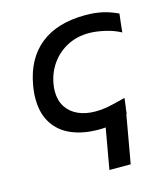

<svg xmlns="http://www.w3.org/2000/svg" viewBox="-114 -645 827 945"><g transform="rotate(-15 300.0 -172.5)"><path d="M401 -465.5Q342 -465.5 293.2 -440.5Q244.5 -415.5 212.2 -371Q180 -326.5 170 -269.5Q166.5 -250.5 166.5 -231Q166.5 -184.5 188 -151.5Q209.5 -118.5 247.5 -101.5Q285.5 -84.5 334.5 -84.5Q368.5 -84.5 400.5 -90.8Q432.5 -97 475.5 -108.5L489.5 -112L484 -67.5L482.5 -59.5Q479.5 -38.5 479.5 -33L477.5 -32L434.5 211.5H326L362.5 4.5Q347 6 327.5 6Q248.5 6 189.5 -19Q130.5 -44 97.8 -94.8Q65 -145.5 65 -221Q65 -254.5 71.5 -290Q94.5 -420 180 -487.8Q265.5 -555.5 408.5 -555.5Q455 -555.5 493.2 -547.2Q531.5 -539 573 -519.5Q571 -506 567 -469Q564.5 -441 562.5 -426Q528 -445 483.2 -455.2Q438.5 -465.5 401 -465.5Z"/></g></svg>

Font: JuliaMono
Style: Italic
Weight: 400
Italic angle: -9°
Monospace: yes
Designer: cormullion
Foundry: corm
Version: Version 0.057; ttfautohint (v1.8.4)